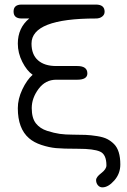

<svg xmlns="http://www.w3.org/2000/svg" viewBox="-20 -641 552 836"><path d="M476.6 -13.7Q503.9 13.7 503.9 75.2Q503.9 115.2 477.5 145Q451.2 174.8 425.8 174.8Q414.1 174.8 406.2 165.5Q398.4 156.2 398.4 143.1Q398.4 129.9 420.9 112.8Q443.4 95.7 443.4 79.1Q443.4 31.2 415.5 19Q387.7 6.8 320.8 6.8Q253.9 6.8 223.6 3.9Q193.4 1 160.6 -9.8Q127.9 -20.5 106.4 -39.1Q57.6 -81.1 57.6 -169.9Q57.6 -210 77.1 -251.5Q96.7 -293 122.1 -315.4Q96.7 -333 77.1 -371.6Q57.6 -410.2 57.6 -451.2Q57.6 -519.5 107.4 -560.5H74.2Q39.1 -560.5 39.1 -590.8Q39.1 -621.1 74.2 -621.1H397.5Q435.5 -621.1 435.5 -589.8Q435.5 -577.1 424.8 -568.8Q414.1 -560.5 397.5 -560.5Q117.2 -560.5 117.2 -451.2Q117.2 -403.3 145.5 -378.4Q173.8 -353.5 224.6 -353.5H316.4Q360.4 -353.5 360.4 -321.3Q360.4 -293.9 316.4 -293.9H224.6Q177.7 -293.9 147.9 -253.9Q118.2 -213.9 118.2 -170.4Q118.2 -127 136.2 -104Q154.3 -81.1 185.1 -71.3Q215.8 -61.5 240.2 -58.1Q264.6 -54.7 296.9 -54.7Q329.1 -54.7 352.5 -53.7Q376 -52.7 403.3 -48.3Q430.7 -43.9 446.8 -35.6Q462.9 -27.3 476.6 -13.7Z"/></svg>

Font: Jura
Style: Medium
Weight: 500
Version: Version 2.6.1